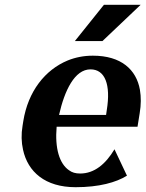

<svg xmlns="http://www.w3.org/2000/svg" viewBox="-20 -770 607 800"><path d="M74 -246C68 -211 69 -177 76 -146C96 -54 168 10 295 10C393 10 464 -10 509 -38L457 -148C420 -86 373 -47 314 -47C295 -47 280 -51 267 -61C228 -88 208 -151 216 -242H553L562 -298C568 -334 568 -366 563 -396C548 -480 485 -538 367 -538C329 -538 294 -531 262 -518C168 -479 97 -390 77 -265ZM226 -291C249 -393 291 -481 357 -481C418 -481 442 -417 425 -312L422 -291ZM292 -599H407L566 -750H413Z"/></svg>

Font: Aerodynamic
Style: Obl
Weight: 500
Designer: Google
Version: Version 2.000980; 2014